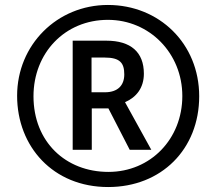

<svg xmlns="http://www.w3.org/2000/svg" viewBox="-20 -744 871 774"><path d="M416 10C631 10 783 -143 783 -356C783 -568 622 -724 415 -724C210 -724 49 -563 49 -358C49 -153 194 10 416 10ZM417 -51C245 -51 115 -172 115 -356C115 -530 241 -664 415 -664C583 -664 715 -529 715 -357C715 -184 587 -51 417 -51ZM273 -140H350V-307H417L503 -140H590L484 -332C530 -352 560 -390 560 -447C560 -534 507 -580 409 -580H273ZM403 -372H349V-512H402C464 -512 481 -490 481 -444C481 -400 455 -372 403 -372Z"/></svg>

Font: Noto Sans Telugu Condensed
Style: Bold
Weight: 700
Width: 3
Designer: Jelle Bosma - Monotype Design Team
Foundry: Monotype Imaging Inc.
Version: Version 2.005